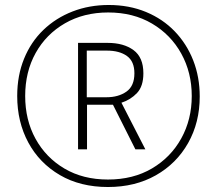

<svg xmlns="http://www.w3.org/2000/svg" viewBox="-20 -742 870 770"><path d="M413 8Q302 8 220 -40Q138 -88 93.5 -170.5Q49 -253 49 -357Q49 -439 76.5 -506.5Q104 -574 154 -622Q204 -670 271 -696Q338 -722 416 -722Q498 -722 565.5 -694Q633 -666 681 -616Q729 -566 755 -499.5Q781 -433 781 -355Q781 -251 734.5 -168.5Q688 -86 605 -39Q522 8 413 8ZM413 -22Q514 -22 589.5 -66.5Q665 -111 707 -187Q749 -263 749 -357Q749 -451 707 -527Q665 -603 589.5 -647.5Q514 -692 414 -692Q316 -692 240.5 -648.5Q165 -605 123 -529.5Q81 -454 81 -357Q81 -261 122.5 -185.5Q164 -110 238.5 -66Q313 -22 413 -22ZM293 -143V-570H412Q476 -570 515.5 -541Q555 -512 555 -448Q555 -396 529.5 -369Q504 -342 467 -330L563 -143H523L433 -322H329V-143ZM407 -352Q455 -352 487 -374.5Q519 -397 519 -448Q519 -496 489 -517.5Q459 -539 409 -539H328V-352Z"/></svg>

Font: Noto Sans Malayalam ExtraCondensed ExtraLight
Style: Regular
Weight: 200
Width: 2
Designer: Jelle Bosma - Monotype Design Team
Foundry: Monotype Imaging Inc.
Version: Version 2.104; ttfautohint (v1.8.4.7-5d5b)